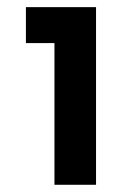

<svg xmlns="http://www.w3.org/2000/svg" viewBox="-20 -512 363 532"><path d="M130.9 0V-492.2H246.1V0ZM51.8 -392.6V-492.2H246.1V-392.6Z"/></svg>

Font: Sen SemiBold
Style: Regular
Weight: 600
Designer: Kosal Sen, Philatype
Foundry: Philatype
Version: Version 2.000;gftools[0.9.31]